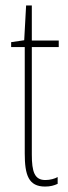

<svg xmlns="http://www.w3.org/2000/svg" viewBox="-20 -676 249 706"><path d="M147 -14C107 -14 97 -44 97 -108V-503H196V-527H97V-656H76L69 -528L21 -521V-503H71V-112C71 -32 85 10 146 10C165 10 179 6 192 0V-25C182 -19 164 -14 147 -14Z"/></svg>

Font: Noto Sans Oriya ExtCond Thin
Style: Regular
Weight: 100
Width: 2
Designer: Amélie Bonet and Sol Matas
Foundry: Google LLC
Version: Version 2.006